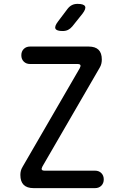

<svg xmlns="http://www.w3.org/2000/svg" viewBox="-20 -970 640 990"><path d="M153 0Q119 0 102 -17Q85 -34 85 -68Q85 -79 87.5 -89Q90 -99 96 -109L391 -618Q397 -629 394.5 -634.5Q392 -640 379 -640H135Q115 -640 102.5 -652.5Q90 -665 90 -685Q90 -705 102.5 -717.5Q115 -730 135 -730H437Q471 -730 488 -713.5Q505 -697 505 -663Q505 -652 502.5 -641.5Q500 -631 494 -621L199 -112Q193 -101 195.5 -95.5Q198 -90 211 -90H470Q490 -90 502.5 -77.5Q515 -65 515 -45Q515 -25 502.5 -12.5Q490 0 470 0ZM303 -810Q272 -810 266 -822Q260 -834 279 -859L328 -924Q338 -937 350.5 -943.5Q363 -950 380 -950Q412 -950 418.5 -937.5Q425 -925 405 -899L353 -834Q343 -822 331 -816Q319 -810 303 -810Z"/></svg>

Font: Maple Mono
Style: Regular
Weight: 400
Monospace: yes
Designer: subframe7536
Version: Version 7.300